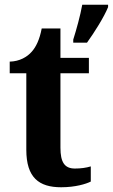

<svg xmlns="http://www.w3.org/2000/svg" viewBox="-20 -780 476 810"><path d="M289 -613V-600H347C378 -643 419 -708 436 -750V-760H327C319 -715 302 -654 289 -613ZM238 10C298 10 343 -4 363 -14V-78C343 -72 321 -69 296 -69C252 -69 235 -96 235 -157V-471H355V-536H235V-660H156C147 -613 132 -582 114 -562C95 -540 63 -521 21 -520V-471H91V-148C91 -31 144 10 238 10Z"/></svg>

Font: Noto Serif SemiCondensed
Style: Bold
Weight: 700
Width: 4
Designer: Monotype Design Team
Foundry: Monotype Imaging Inc.
Version: Version 2.015